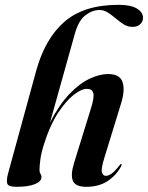

<svg xmlns="http://www.w3.org/2000/svg" viewBox="-20 -748 600 778"><path d="M159.5 -167.5Q147 -129 143.5 -101.5Q140 -74 140 -59.5Q140 -50 144 -44Q148 -38 148 -30Q148 -12.5 121.2 -1.8Q94.5 9 46 9Q15 9 9.8 -3Q4.5 -15 13.5 -48L126 -459Q162 -591 241 -659.8Q320 -728.5 461 -728.5Q509.5 -728.5 534.5 -713.5Q559.5 -698.5 559.5 -676Q559.5 -660.5 548 -649.8Q536.5 -639 516.5 -639Q497.5 -639 481 -649.5Q464.5 -660 448.8 -673.5Q433 -687 417 -697.2Q401 -707.5 383.5 -707.5Q354.5 -707.5 326.5 -686.5Q298.5 -665.5 283.5 -612L182.5 -251Q219.5 -323.5 261 -366.8Q302.5 -410 343 -429Q383.5 -448 418 -448Q465.5 -448 476.5 -415.5Q487.5 -383 470.5 -328.5L403 -109Q389 -64.5 393 -50Q397 -35.5 409 -35.5Q419.5 -35.5 432.2 -44.5Q445 -53.5 463.5 -77Q468.5 -84 471 -83.5Q475 -82.5 470 -72.5Q449.5 -36 414.8 -13.5Q380 9 329.5 9Q286 9 275.5 -15Q265 -39 280.5 -89L348 -307Q363 -354.5 358 -371.2Q353 -388 332 -388Q310 -388 278.8 -363.8Q247.5 -339.5 215.2 -290.5Q183 -241.5 159.5 -167.5Z"/></svg>

Font: Fraunces 144pt S000 SemiBold
Style: Italic
Weight: 600
Italic angle: -16°
Version: Version 1.000; ttfautohint (v1.8.3)